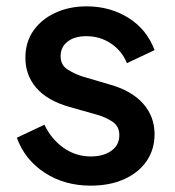

<svg xmlns="http://www.w3.org/2000/svg" viewBox="-20 -573 552 605"><path d="M266 12Q326 12 371.5 -8.5Q417 -29 442 -65.5Q467 -102 467 -150Q467 -206 431 -246.5Q395 -287 328 -306L240 -332Q215 -340 193 -354Q171 -368 171 -396Q171 -425 193 -442Q215 -459 252 -459Q295 -459 329.5 -436Q364 -413 380 -374L467 -415Q443 -480 385 -516.5Q327 -553 253 -553Q198 -553 154 -532.5Q110 -512 85 -476Q60 -440 60 -391Q60 -336 94.5 -296Q129 -256 199 -236L284 -212Q310 -205 333 -190.5Q356 -176 356 -147Q356 -116 331 -98Q306 -80 266 -80Q219 -80 180.5 -107Q142 -134 120 -180L33 -139Q58 -70 120.5 -29Q183 12 266 12Z"/></svg>

Font: Custom Plus Jakarta Sans SemiBold
Style: Regular
Weight: 600
Designer: Gumpita Rahayu & FullSphere
Foundry: Tokotype & FullSphere
Version: Version 1.001;hotconv 1.0.117;makeotfexe 2.5.65602